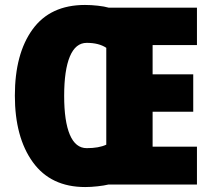

<svg xmlns="http://www.w3.org/2000/svg" viewBox="-20 -745 853 775"><path d="M419 -714H775V-563H596V-445H760V-294H596V-153H775V0H417Q401 4 374 7Q347 10 324 10Q185 10 112.5 -90.5Q40 -191 40 -359Q40 -528 111.5 -626.5Q183 -725 323 -725Q348 -725 375 -722Q402 -719 419 -714ZM239 -358Q239 -255 262 -201Q285 -147 330 -147Q379 -147 409 -161V-552Q379 -572 330 -572Q285 -572 262 -517Q239 -462 239 -358Z"/></svg>

Font: Noto Sans Display Black Narrow
Style: Regular
Weight: 900
Width: 4
Designer: Monotype Design team
Foundry: Monotype Imaging Inc.
Version: Version 1.000